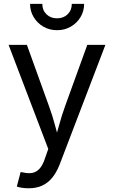

<svg xmlns="http://www.w3.org/2000/svg" viewBox="-20 -777 597 1004"><path d="M67.9 198.2 87.9 122.6 102.1 125Q127.4 130.9 148.4 127.2Q169.4 123.5 186.3 105.7Q203.1 87.9 215.3 50.8L232.4 2L24.9 -542.5H120.6L236.3 -221.7Q254.4 -172.4 267.1 -124Q279.8 -75.7 293.9 -29.8H262.7Q276.4 -75.7 289.6 -124.3Q302.7 -172.9 320.3 -221.7L436.5 -542.5H531.2L292 83Q275.4 125.5 252.4 153.1Q229.5 180.7 199.2 194.1Q168.9 207.5 130.9 207.5Q108.9 207.5 92.3 204.6Q75.7 201.7 67.9 198.2ZM278.3 -619.1Q238.8 -619.1 207 -637.5Q175.3 -655.8 156.2 -687.3Q137.2 -718.8 137.2 -756.8H201.2Q201.2 -723.6 222.9 -702.4Q244.6 -681.2 278.3 -681.2Q312 -681.2 333.7 -702.4Q355.5 -723.6 355.5 -756.8H419.9Q419.9 -718.8 401.1 -687.5Q382.3 -656.2 350.3 -637.7Q318.4 -619.1 278.3 -619.1Z"/></svg>

Font: Inter 16pt
Style: Regular
Weight: 400
Version: Version 4.001;git-66647c0bb